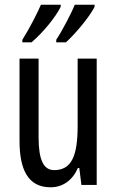

<svg xmlns="http://www.w3.org/2000/svg" viewBox="-20 -786 496 816"><path d="M382 -757V-766H298C286 -736 248 -661 219 -617V-606H260C298 -640 360 -713 382 -757ZM238 -757V-766H154C140 -733 105 -664 75 -617V-606H114C162 -647 215 -711 238 -757ZM391 -537H310V-251C310 -123 284 -63 210 -63C165 -63 144 -107 144 -202V-537H63V-187C63 -67 98 10 195 10C246 10 288 -19 311 -72H317L326 0H391Z"/></svg>

Font: Noto Sans Arabic ExtCond
Style: Regular
Weight: 400
Width: 2
Designer: Monotype Design Team, Nadine Chahine, Nizar Qandah and Khaled Hosny
Foundry: Monotype Imaging Inc.
Version: Version 2.012